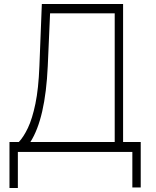

<svg xmlns="http://www.w3.org/2000/svg" viewBox="-20 -747 767 944"><path d="M26.6 177.2V-48.7H72.4Q95.9 -73.2 117.4 -118.3Q138.8 -163.4 154.1 -237Q169.4 -310.7 173.7 -421.5L185.7 -727.3H585.2V-48.7H671.9V174.7H630.7V0H67.8V177.2ZM129.3 -48.7H544V-681.5H226.2L214.8 -421.5Q203.1 -163.7 129.3 -48.7Z"/></svg>

Font: Inter Extra Light BETA
Style: Regular
Weight: 200
Designer: Rasmus Andersson
Foundry: rsms
Version: Version 3.011;git-f93a4a705